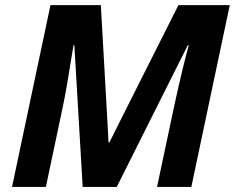

<svg xmlns="http://www.w3.org/2000/svg" viewBox="-20 -734 922 754"><path d="M178.2 -713.9H376L401.4 -265.1L406.2 -174.8H409.7L454.1 -263.7L680.7 -713.9H882.3L731.4 0H596.7L664.6 -319.8Q694.8 -459 721.2 -556.2H717.3L438.5 0H304.7L272 -556.2H268.6Q240.2 -377.4 227.5 -318.8L160.2 0H27.3Z"/></svg>

Font: Viking Open Sans
Style: Bold Italic
Weight: 700
Italic angle: -12°
Foundry: Ascender Corporation
Version: Version 2.000